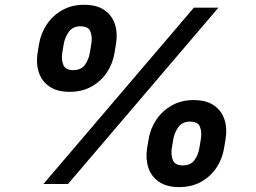

<svg xmlns="http://www.w3.org/2000/svg" viewBox="-20 -759 1055 792"><path d="M267.1 -380.2Q215.5 -380.2 183.6 -402.3Q151.8 -424.4 139.9 -461Q128.1 -497.5 135 -540.5L141.3 -578.6Q148.7 -622.1 173.3 -658.7Q197.9 -695.3 237.1 -717.3Q276.3 -739.3 326.7 -739.3Q379.1 -739.3 410.7 -717.3Q442.3 -695.3 454.2 -658.7Q466 -622.1 458.6 -578.6L452.3 -540.5Q445.4 -497 421.2 -460.6Q396.9 -424.1 357.8 -402.1Q318.7 -380.2 267.1 -380.2ZM281.8 -469.7Q314.7 -469.7 330.4 -491.8Q346.1 -513.9 350.4 -540.5L356.8 -578.6Q361.3 -605.5 353.4 -628Q345.4 -650.5 311.8 -650.5Q280.1 -650.5 263.8 -627.6Q247.5 -604.7 243.2 -578.6L236.8 -540.5Q232.5 -513.9 241.1 -491.8Q249.7 -469.7 281.8 -469.7ZM719 12.8Q667.4 12.8 635.5 -9.2Q603.6 -31.3 591.8 -67.9Q580 -104.5 586.8 -147.5L593.2 -185.6Q600.5 -229.1 625.2 -265.7Q649.8 -302.3 689 -324.3Q728.2 -346.2 778.6 -346.2Q831 -346.2 862.6 -324.3Q894.2 -302.3 906 -265.7Q917.9 -229.1 910.5 -185.6L904.2 -147.5Q897.3 -104 873.1 -67.5Q848.8 -31.1 809.7 -9.1Q770.6 12.8 719 12.8ZM733.7 -76.7Q766.6 -76.7 782.3 -98.8Q798 -120.8 802.3 -147.5L808.6 -185.6Q813.2 -212.5 805.2 -235Q797.3 -257.4 763.6 -257.4Q731.9 -257.4 715.7 -234.6Q699.4 -211.7 695 -185.6L688.7 -147.5Q684.4 -120.8 693 -98.8Q701.6 -76.7 733.7 -76.7ZM159.2 0 779.8 -727.5H881.1L260.5 0Z"/></svg>

Font: Inter Variable
Style: Italic
Weight: 400
Italic angle: -9.39999°
Designer: Rasmus Andersson
Foundry: rsms
Version: Version 4.001;git-9221beed3